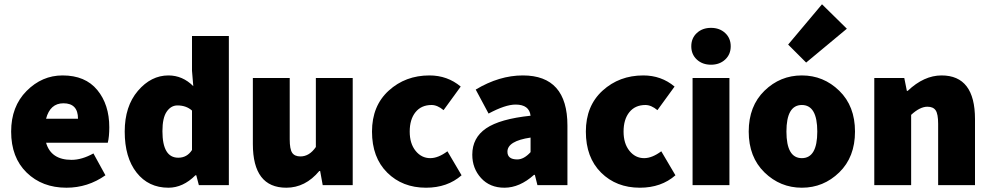

<svg xmlns="http://www.w3.org/2000/svg" viewBox="-20 -864 4624 896"><path d="M490 -270Q490 -226 483 -198H195Q218 -118 314 -118Q362 -118 416 -148L472 -46Q390 12 290 12Q177 12 104.5 -58.5Q32 -129 32 -250Q32 -367 104 -439.5Q176 -512 272 -512Q378 -512 434 -444Q490 -376 490 -270ZM195 -310H344Q344 -382 276 -382Q214 -382 195 -310Z M766 12Q673 12 617.5 -58.5Q562 -129 562 -250Q562 -368 623.5 -440Q685 -512 766 -512Q832 -512 882 -462L876 -534V-696H1048V0H908L896 -46H892Q834 12 766 12ZM812 -128Q853 -128 876 -164V-348Q849 -372 808 -372Q778 -372 758 -343Q738 -314 738 -252Q738 -128 812 -128Z M1316 12Q1160 12 1160 -192V-500H1332V-214Q1332 -168 1343.5 -151Q1355 -134 1382 -134Q1424 -134 1454 -178V-500H1626V0H1486L1474 -66H1470Q1405 12 1316 12Z M1968 12Q1858 12 1787 -58.5Q1716 -129 1716 -250Q1716 -370 1794 -441Q1872 -512 1984 -512Q2068 -512 2130 -460L2050 -350Q2021 -374 1994 -374Q1946 -374 1919 -340.5Q1892 -307 1892 -250Q1892 -194 1919.5 -160Q1947 -126 1988 -126Q2025 -126 2068 -158L2134 -46Q2068 12 1968 12Z M2334 12Q2266 12 2225 -33Q2184 -78 2184 -142Q2184 -221 2248.5 -265Q2313 -309 2456 -324Q2450 -376 2386 -376Q2338 -376 2260 -334L2200 -446Q2310 -512 2420 -512Q2628 -512 2628 -278V0H2488L2476 -48H2472Q2405 12 2334 12ZM2394 -120Q2425 -120 2456 -154V-222Q2348 -206 2348 -156Q2348 -120 2394 -120Z M2966 12Q2856 12 2785 -58.5Q2714 -129 2714 -250Q2714 -370 2792 -441Q2870 -512 2982 -512Q3066 -512 3128 -460L3048 -350Q3019 -374 2992 -374Q2944 -374 2917 -340.5Q2890 -307 2890 -250Q2890 -194 2917.5 -160Q2945 -126 2986 -126Q3023 -126 3066 -158L3132 -46Q3066 12 2966 12Z M3364 -586Q3338 -562 3298 -562Q3258 -562 3232 -586Q3206 -610 3206 -648Q3206 -686 3232 -710Q3258 -734 3298 -734Q3338 -734 3364 -710Q3390 -686 3390 -648Q3390 -610 3364 -586ZM3212 0V-500H3384V0Z M3742 -572 3658 -656 3816 -844 3932 -730ZM3896.5 -59.5Q3823 12 3722 12Q3621 12 3547.5 -59.5Q3474 -131 3474 -250Q3474 -369 3547.5 -440.5Q3621 -512 3722 -512Q3823 -512 3896.5 -440.5Q3970 -369 3970 -250Q3970 -131 3896.5 -59.5ZM3650 -250Q3650 -126 3722 -126Q3794 -126 3794 -250Q3794 -374 3722 -374Q3650 -374 3650 -250Z M4060 0V-500H4200L4212 -440H4216Q4292 -512 4374 -512Q4530 -512 4530 -308V0H4358V-286Q4358 -332 4346.5 -349Q4335 -366 4308 -366Q4273 -366 4232 -328V0Z"/></svg>

Font: Assistant ExtraBold
Style: Regular
Weight: 800
Designer: Hebrew By Ben Nathan, Latin by Paul Hunt
Version: Version 2.001;PS 002.001;hotconv 1.0.88;makeotf.lib2.5.64775